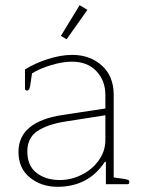

<svg xmlns="http://www.w3.org/2000/svg" viewBox="-20 -708 546 738"><path d="M214 -570 286 -688 316 -670 236 -557ZM51 -124Q51 -240 220 -266L385 -291V-343Q385 -398 350.5 -434.5Q316 -471 256 -471Q221 -471 177.5 -458Q134 -445 103 -426L96 -378Q94 -368 91.5 -364Q89 -360 84 -360Q76 -360 76 -367V-441Q114 -465 164 -481Q214 -497 258 -497Q326 -497 371.5 -456Q417 -415 417 -344V-26L459 -20Q469 -18 473 -16Q477 -14 477 -8Q477 0 470 0H387V-86H383Q320 10 201 10Q139 10 95 -25.5Q51 -61 51 -124ZM385 -170V-265L232 -241Q162 -230 123.5 -204Q85 -178 85 -126Q85 -71 120.5 -43.5Q156 -16 210 -16Q253 -16 293.5 -36Q334 -56 359.5 -91.5Q385 -127 385 -170Z"/></svg>

Font: Maitree ExtraLight
Style: Regular
Weight: 275
Designer: CadsonDemak Team
Foundry: CadsonDemak
Version: Version 1.003